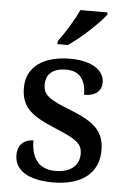

<svg xmlns="http://www.w3.org/2000/svg" viewBox="-55 -806 568 856"><g transform="rotate(5 229.5 -378.0)"><path d="M181 -619V-606H227C283 -642 366 -721 391 -756V-766H270C249 -721 210 -657 181 -619ZM215 10C339 10 418 -46 418 -151C418 -239 369 -277 263 -319C174 -354 140 -372 140 -421C140 -466 168 -496 231 -496C290 -496 319 -458 319 -391C370 -391 397 -415 397 -453C397 -503 347 -546 244 -546C127 -546 49 -495 49 -400C49 -310 99 -275 205 -231C299 -192 327 -174 327 -127C327 -77 291 -42 221 -42C142 -42 112 -95 112 -169C82 -169 42 -153 42 -98C42 -29 104 10 215 10Z"/></g></svg>

Font: Noto Serif Malayalam Medium
Style: Regular
Weight: 500
Designer: Indian type Foundry, Jelle Bosma, Monotype Design Team
Foundry: Monotype Imaging Inc.
Version: Version 2.104